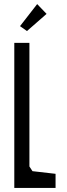

<svg xmlns="http://www.w3.org/2000/svg" viewBox="-20 -920 327 940"><path d="M162 -900 208 -852 112 -768 78 -792ZM252 -69 139 -82 124 -105V-710H50V0H252Z"/></svg>

Font: Bahiana
Style: Regular
Weight: 400
Designer: Pablo Cosgaya & Dani Raskovsky
Foundry: Pablo Cosgaya & Dani Raskovsky
Version: Version 1.005